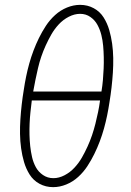

<svg xmlns="http://www.w3.org/2000/svg" viewBox="-20 -763 540 791"><path d="M199 8Q168 8 142.5 -6Q117 -20 102 -44Q87 -68 79 -95.5Q71 -123 67 -152Q63 -181 62.5 -211Q62 -241 64 -271.5Q66 -302 69.5 -332.5Q73 -363 78 -393Q82 -420 87.5 -447Q93 -474 100.5 -501Q108 -528 118 -554.5Q128 -581 140.5 -606.5Q153 -632 169 -656.5Q185 -681 207 -701Q229 -721 256 -732Q283 -743 310 -743Q341 -743 366.5 -729Q392 -715 407 -691Q422 -667 430 -639.5Q438 -612 442 -583Q446 -554 446.5 -524Q447 -494 445 -463.5Q443 -433 439.5 -402.5Q436 -372 431 -342Q427 -315 421.5 -288Q416 -261 408.5 -234Q401 -207 391 -180.5Q381 -154 368.5 -128.5Q356 -103 340 -78.5Q324 -54 302 -34Q280 -14 253 -3Q226 8 199 8ZM398 -386Q402 -410 404 -433.5Q406 -457 407 -480.5Q408 -504 407.5 -527.5Q407 -551 405 -574Q403 -597 397.5 -619Q392 -641 381.5 -660.5Q371 -680 352.5 -693Q334 -706 310 -706Q287 -706 263.5 -694Q240 -682 222 -662.5Q204 -643 191.5 -621Q179 -599 168.5 -576Q158 -553 150 -529.5Q142 -506 136.5 -482Q131 -458 126 -434Q121 -410 117 -387V-386ZM200 -29Q223 -29 246 -41Q269 -53 287 -72.5Q305 -92 317.5 -114Q330 -136 340.5 -159Q351 -182 359 -205.5Q367 -229 373 -253Q379 -277 384 -301Q389 -325 392 -348V-349H111Q108 -325 105.5 -301.5Q103 -278 102 -254.5Q101 -231 101.5 -207.5Q102 -184 104.5 -161Q107 -138 112 -116Q117 -94 127.5 -74.5Q138 -55 157 -42Q176 -29 200 -29Z"/></svg>

Font: Iosevka Term Curly XLt Obl
Style: Regular
Weight: 200
Italic angle: -9°
Designer: Belleve Invis
Foundry: Belleve Invis
Version: Version 32.3.0